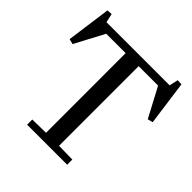

<svg xmlns="http://www.w3.org/2000/svg" viewBox="-208 -949 1105 1105"><g transform="rotate(45 344.0 -397.0)"><path d="M43 -792 75 -794 87 -740H601L613 -794L645 -792L682 -521L650 -513L555 -692H397V-44L507 -42V0H181V-42L291 -44V-692H133L38 -513L6 -521Z"/></g></svg>

Font: Minipax
Style: Regular
Weight: 400
Designer: Raphaël Ronot
Foundry: Velvetyne Type Foundry
Version: Version 1.000